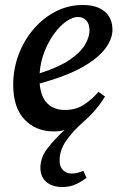

<svg xmlns="http://www.w3.org/2000/svg" viewBox="-20 -513 479 770"><path d="M293 -445Q271 -445 245.5 -427Q220 -409 197 -377.5Q174 -346 158 -305Q142 -264 139 -219Q215 -243 258.5 -272.5Q302 -302 320.5 -333Q339 -364 339 -391Q339 -417 326 -431Q313 -445 293 -445ZM231 237Q188 237 165 216Q142 195 142 160Q142 119 170 82.5Q198 46 238 9V8Q224 14 195 14Q124 14 78.5 -33.5Q33 -81 33 -173Q33 -236 54.5 -293.5Q76 -351 114.5 -396Q153 -441 203.5 -467Q254 -493 312 -493Q369 -493 400 -466.5Q431 -440 431 -393Q431 -357 402 -318Q373 -279 309 -243Q245 -207 139 -178Q144 -123 170.5 -97.5Q197 -72 240 -72Q286 -72 319.5 -95Q353 -118 375 -145L401 -126Q384 -98 363 -73Q342 -48 314 -24Q271 14 245 52Q219 90 219 130Q219 156 233 169.5Q247 183 268 183Q289 183 314 172L327 200Q308 215 284 226Q260 237 231 237Z"/></svg>

Font: Source Serif 4 Semibold
Style: Italic
Weight: 600
Italic angle: -12°
Designer: Frank Grießhammer
Foundry: Adobe
Version: Version 4.005;hotconv 1.1.0;makeotfexe 2.6.0